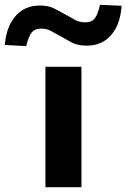

<svg xmlns="http://www.w3.org/2000/svg" viewBox="-89 -779 526 799"><path d="M100 0V-501H250V0ZM20 -587 -69 -592Q-63 -667 -25 -711.5Q13 -756 77 -756Q115 -756 141 -741.5Q167 -727 186 -717Q200 -710 220 -698Q240 -686 265 -686Q294 -686 306.5 -704Q319 -722 327 -759L417 -755Q412 -678 374 -633.5Q336 -589 272 -589Q232 -589 206 -604Q180 -619 162 -629Q146 -637 126.5 -648.5Q107 -660 82 -660Q55 -660 42 -642.5Q29 -625 20 -587Z"/></svg>

Font: Nunito Sans 7pt Expanded
Style: Bold
Weight: 700
Width: 7
Designer: Vernon Adams
Foundry: Vernon Adams
Version: Version 3.101;gftools[0.9.27]